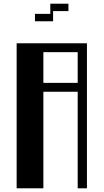

<svg xmlns="http://www.w3.org/2000/svg" viewBox="-20 -1018 560 1038"><path d="M70 -784H450V0H400V-522H214.5V0H70ZM400 -570V-736H214.5V-570ZM169 -943H252V-998H350V-958H267V-903H169Z"/></svg>

Font: Facade Sud
Style: Regular
Weight: 100
Designer: Éléonore Fines
Foundry: Velvetyne Type Foundry
Version: Version 1.001;Glyphs 3.2 (3202)